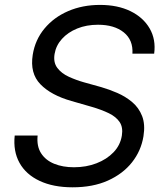

<svg xmlns="http://www.w3.org/2000/svg" viewBox="-20 -758 675 790"><path d="M278.8 12.7Q199.2 12.7 143.1 -13.7Q86.9 -40 60.3 -87.9Q33.7 -135.7 40.5 -200.2H134.8Q130.4 -156.7 148.9 -127.7Q167.5 -98.6 202.9 -84.2Q238.3 -69.8 284.2 -69.8Q335 -69.8 377.2 -86.2Q419.4 -102.5 447.3 -131.6Q475.1 -160.6 481.4 -200.2Q486.8 -233.9 472.4 -255.6Q458 -277.3 428 -292Q397.9 -306.6 357.4 -318.4L274.4 -342.3Q189.9 -366.2 146.2 -411.4Q102.5 -456.5 114.7 -532.7Q124.5 -594.2 163.1 -640.6Q201.7 -687 260.7 -712.4Q319.8 -737.8 391.6 -737.8Q463.9 -737.8 516.6 -712.2Q569.3 -686.5 595.7 -641.1Q622.1 -595.7 614.3 -537.1H524.9Q528.3 -593.3 489.3 -624.8Q450.2 -656.2 383.3 -656.2Q335.9 -656.2 297.6 -640.6Q259.3 -625 234.9 -597.9Q210.4 -570.8 204.6 -536.1Q198.7 -501 216.1 -478.3Q233.4 -455.6 263.7 -441.9Q293.9 -428.2 325.2 -419.4L397 -399.4Q429.2 -390.1 462.9 -375.5Q496.6 -360.8 523.9 -337.9Q551.3 -314.9 564.7 -280.5Q578.1 -246.1 570.3 -197.3Q560.5 -137.2 522.9 -89.8Q485.4 -42.5 423.8 -14.9Q362.3 12.7 278.8 12.7Z"/></svg>

Font: Inter 18pt
Style: Italic
Weight: 400
Italic angle: -9.3988°
Designer: Rasmus Andersson
Foundry: rsms
Version: Version 4.001;git-66647c0bb